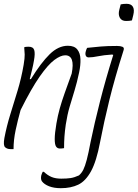

<svg xmlns="http://www.w3.org/2000/svg" viewBox="-21 -777 722 1007"><path d="M612 -754Q626 -757 643 -757Q667 -757 676 -741.5Q685 -726 678 -698L671 -670Q659 -667 640 -667Q617 -667 607.5 -684Q598 -701 605 -727ZM50 5H33Q17 5 6 -4.5Q-5 -14 2 -53Q14 -116 33 -177Q52 -238 71.5 -302.5Q91 -367 103 -437Q109 -473 108.5 -491Q108 -509 106 -529Q110 -531 117.5 -531.5Q125 -532 129 -532Q153 -532 158.5 -514.5Q164 -497 157 -459Q153 -435 147 -411Q141 -387 135 -362H141Q194 -448 239.5 -492.5Q285 -537 335 -537Q369 -537 384.5 -517.5Q400 -498 401 -466.5Q402 -435 394 -397Q383 -345 370 -302.5Q357 -260 344.5 -218Q332 -176 324 -124Q319 -89 317 -60.5Q315 -32 315 0Q305 2 293 2Q280 2 273 -8.5Q266 -19 266 -48Q266 -77 275 -130Q282 -171 292.5 -208.5Q303 -246 318.5 -289.5Q334 -333 355 -391Q374 -487 321 -487Q297 -487 264 -462.5Q231 -438 187.5 -376Q144 -314 87 -200Q72 -146 61 -94.5Q50 -43 50 5ZM593 -536Q611 -536 621.5 -531.5Q632 -527 627 -513Q581 -368 552.5 -252Q524 -136 504 -32Q485 69 456.5 121Q428 173 389.5 191.5Q351 210 298 210Q262 210 236.5 200Q211 190 199 174Q192 164 195 145Q196 140 198.5 134Q201 128 203 124H209Q229 143 250 151.5Q271 160 300 160Q329 160 349 157Q369 154 393 143Q407 131 416 113Q425 95 434 61Q443 27 454 -32Q474 -129 503.5 -245Q533 -361 573 -489L567 -491Q522 -488 493.5 -482Q465 -476 444 -476Q433 -476 429 -485Q425 -494 429 -508Q430 -513 432 -517.5Q434 -522 436 -526Q474 -530 507 -533Q540 -536 593 -536Z"/></svg>

Font: Recursive Mn Csl St Lt
Style: Italic
Weight: 300
Italic angle: -15°
Monospace: yes
Version: Version 1.079;hotconv 1.0.112;makeotfexe 2.5.65598; ttfautoh